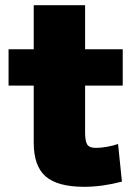

<svg xmlns="http://www.w3.org/2000/svg" viewBox="-20 -710 536 740"><path d="M110 -160V-380H13V-520H110V-690H308V-520H453V-380H308V-200Q308 -165 316.5 -152.5Q325 -140 350 -140Q367 -140 391 -144Q415 -148 435 -155L450 -10Q373 10 305 10Q202 10 156 -30Q110 -70 110 -160Z"/></svg>

Font: Enso Black
Style: Regular
Weight: 900
Designer: Coji Morishita
Foundry: UNDERFOREST DESIGN
Version: Version 1.000